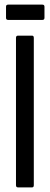

<svg xmlns="http://www.w3.org/2000/svg" viewBox="-20 -809 215 829"><path d="M57 0Q49 0 49 -10V-645Q49 -655 57 -655H119Q126 -655 126 -645V-10Q126 0 119 0ZM15 -723Q6 -723 6 -732V-780Q6 -789 15 -789H163Q172 -789 172 -780V-732Q172 -723 163 -723Z"/></svg>

Font: Sofia Sans Extra Condensed Medium
Style: Regular
Weight: 500
Version: Version 4.100